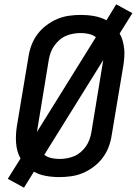

<svg xmlns="http://www.w3.org/2000/svg" viewBox="-20 -812 640 889"><path d="M91 57 16 16 75 -78Q66 -94 61 -112Q56 -130 54.5 -149Q53 -168 54 -188Q55 -208 58 -227L112 -550Q116 -577 126 -603.5Q136 -630 153.5 -653.5Q171 -677 195 -695Q219 -713 245 -724Q271 -735 299 -739Q327 -743 354 -743Q386 -743 416.5 -737.5Q447 -732 473 -718L518 -792L593 -751L534 -657Q543 -641 548 -623Q553 -605 555 -586Q557 -567 555.5 -547Q554 -527 551 -508L497 -185Q493 -158 483 -131.5Q473 -105 455.5 -81.5Q438 -58 414 -40Q390 -22 364 -11Q338 0 310 4Q282 8 255 8Q223 8 192.5 2.5Q162 -3 137 -17ZM151 -201 424 -640Q409 -651 391 -655Q373 -659 353 -659Q337 -659 319.5 -656Q302 -653 285.5 -646Q269 -639 255.5 -627Q242 -615 231.5 -600.5Q221 -586 215 -569.5Q209 -553 206 -536ZM256 -76Q272 -76 289.5 -79Q307 -82 323.5 -89Q340 -96 354 -108Q368 -120 378 -134.5Q388 -149 394 -165.5Q400 -182 403 -199L458 -534L185 -95Q200 -84 218 -80Q236 -76 256 -76Z"/></svg>

Font: Iosevka Custom Medium
Style: Italic
Weight: 500
Italic angle: -9°
Designer: Belleve Invis
Foundry: Belleve Invis
Version: Version 27.0.1